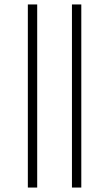

<svg xmlns="http://www.w3.org/2000/svg" viewBox="-20 -766 490 862"><path d="M303 -746H345V76H303ZM105 -746H147V76H105Z"/></svg>

Font: Bellota Light
Style: Regular
Weight: 300
Designer: Kemie Guaida
Foundry: Kemie Guaida
Version: Version 4.001